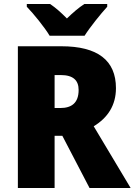

<svg xmlns="http://www.w3.org/2000/svg" viewBox="-20 -947 678 967"><path d="M230 -767H406C433 -810 488 -878 520 -913V-927H405C376 -908 349 -885 317 -854C286 -885 262 -907 232 -927H115V-913C149 -878 205 -809 230 -767ZM289 -714H70V0H255V-263H294L431 0H638L452 -311C523 -354 564 -417 564 -503C564 -643 472 -714 289 -714ZM286 -569C349 -569 376 -542 376 -494C376 -428 340 -403 284 -403H255V-569Z"/></svg>

Font: Noto Sans Devanagari SemiCondensed Black
Style: Regular
Weight: 900
Width: 4
Designer: Jelle Bosma - Monotype Design Team
Foundry: Monotype Imaging Inc.
Version: Version 2.004